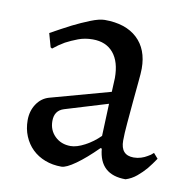

<svg xmlns="http://www.w3.org/2000/svg" viewBox="-61 -524 588 596"><g transform="rotate(10 233.0 -226.0)"><path d="M285 -292Q285 -343 262 -370.5Q239 -398 197 -398Q172 -398 151 -390Q130 -382 113 -373Q94 -362 77 -348L72 -351L60 -394Q94 -413 125 -429Q151 -442 178.5 -453Q206 -464 223 -464Q289 -464 325.5 -430Q362 -396 362 -335Q362 -321 359 -292Q356 -263 353 -228.5Q350 -194 347 -160.5Q344 -127 344 -105Q344 -59 385 -59Q397 -59 408 -62.5Q419 -66 427 -71Q437 -76 445 -84L459 -68Q447 -50 434 -34Q422 -20 406.5 -7Q391 6 372 12Q290 12 283 -69L279 -70Q243 -34 213.5 -13Q184 8 169 8Q141 8 117.5 -1Q94 -10 77 -26.5Q60 -43 50.5 -66Q41 -89 41 -116Q41 -145 55.5 -167Q70 -189 94 -196L283 -248ZM281 -210 146 -169Q117 -160 117 -127Q117 -98 136.5 -79Q156 -60 186 -60Q205 -60 230.5 -73.5Q256 -87 277 -108Z"/></g></svg>

Font: Alegreya
Style: Regular
Weight: 400
Designer: Juan Pablo del Peral
Foundry: Juan Pablo del Peral
Version: Version 1.003